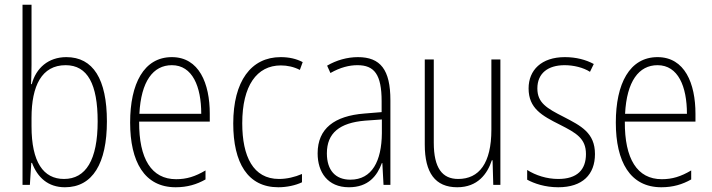

<svg xmlns="http://www.w3.org/2000/svg" viewBox="-20 -780 3003 810"><path d="M113 -506V-760H75V0H106L112 -93H115C138 -32 182 10 254 10C371 10 431 -91 431 -268C431 -446 373 -539 260 -539C184 -539 132 -493 114 -425H111C112 -448 113 -480 113 -506ZM257 -505C350 -505 392 -424 392 -268C392 -105 342 -25 250 -25C163 -25 113 -96 113 -247V-283C113 -418 156 -505 257 -505Z M705 -539C587 -539 529 -427 529 -263C529 -98 589 10 721 10C770 10 810 -2 847 -23V-61C803 -35 767 -24 723 -24C619 -24 566 -110 567 -267H865V-300C865 -428 820 -539 705 -539ZM705 -505C792 -505 829 -415 829 -300H568C575 -437 626 -505 705 -505Z M1154 10C1190 10 1227 2 1254 -11V-46C1224 -33 1190 -25 1157 -25C1048 -25 1002 -120 1002 -260C1002 -418 1063 -504 1165 -504C1192 -504 1220 -498 1245 -485L1257 -518C1230 -532 1200 -539 1164 -539C1039 -539 964 -437 964 -259C964 -93 1025 10 1154 10Z M1490 -539C1445 -539 1399 -526 1360 -503L1374 -472C1416 -496 1454 -505 1488 -505C1559 -505 1590 -466 1590 -353V-307L1517 -301C1391 -291 1320 -238 1320 -133C1320 -54 1362 10 1452 10C1534 10 1571 -38 1591 -92H1593L1598 0H1627V-357C1627 -486 1585 -539 1490 -539ZM1520 -271 1591 -276V-218C1590 -101 1550 -22 1458 -22C1395 -22 1359 -62 1359 -133C1359 -219 1413 -262 1520 -271Z M2091 -529H2053V-233C2053 -91 2001 -25 1913 -25C1846 -25 1810 -71 1810 -178V-529H1772V-170C1772 -51 1816 10 1909 10C1995 10 2036 -46 2055 -104H2058L2061 0H2091Z M2490 -130C2490 -220 2431 -249 2358 -287C2287 -323 2247 -346 2247 -407C2247 -471 2292 -505 2362 -505C2400 -505 2441 -495 2469 -477L2485 -510C2452 -528 2410 -539 2363 -539C2264 -539 2210 -484 2210 -407C2210 -323 2266 -292 2342 -254C2411 -219 2452 -196 2452 -130C2452 -64 2415 -25 2335 -25C2287 -25 2240 -40 2204 -63V-22C2233 -6 2279 10 2335 10C2438 10 2490 -44 2490 -130Z M2754 -539C2636 -539 2578 -427 2578 -263C2578 -98 2638 10 2770 10C2819 10 2859 -2 2896 -23V-61C2852 -35 2816 -24 2772 -24C2668 -24 2615 -110 2616 -267H2914V-300C2914 -428 2869 -539 2754 -539ZM2754 -505C2841 -505 2878 -415 2878 -300H2617C2624 -437 2675 -505 2754 -505Z"/></svg>

Font: Noto Sans Myanmar Condensed ExtraLight
Style: Regular
Weight: 200
Width: 3
Designer: Monotype Design Team
Foundry: Monotype Imaging Inc.
Version: Version 2.107